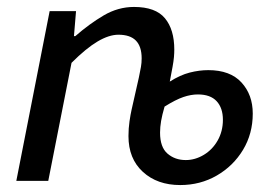

<svg xmlns="http://www.w3.org/2000/svg" viewBox="-20 -521 792 553"><path d="M499 12Q433 12 391.5 -26Q350 -64 350 -129Q350 -151 353 -171.5Q356 -192 359 -205L380 -298Q384 -317 386 -328.5Q388 -340 388 -353Q388 -387 371.5 -404Q355 -421 321 -421Q294 -421 261 -401.5Q228 -382 186 -340L119 0H27L123 -489H199L193 -417H197Q237 -452 278.5 -476.5Q320 -501 366 -501Q428 -501 455 -468.5Q482 -436 482 -378Q482 -368 481 -356.5Q480 -345 477 -328.5Q474 -312 469 -286Q499 -305 526.5 -312Q554 -319 580 -319Q643 -319 675.5 -283.5Q708 -248 708 -194Q708 -136 680 -89.5Q652 -43 604.5 -15.5Q557 12 499 12ZM515 -60Q542 -60 567 -75Q592 -90 607 -116.5Q622 -143 622 -176Q622 -210 604 -229.5Q586 -249 550 -249Q530 -249 508 -241.5Q486 -234 454 -214Q447 -190 444 -172.5Q441 -155 441 -139Q441 -97 462.5 -78.5Q484 -60 515 -60Z"/></svg>

Font: Source Sans 3 Medium
Style: Italic
Weight: 500
Italic angle: -11°
Designer: Paul D. Hunt
Foundry: Adobe
Version: Version 3.052;hotconv 1.1.0;makeotfexe 2.6.0